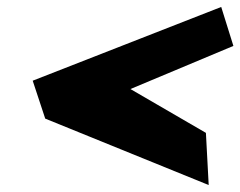

<svg xmlns="http://www.w3.org/2000/svg" viewBox="-20 -636 691 552"><path d="M74 -404 110 -295 580 -104 572 -254 355 -380 651 -504 616 -616Z"/></svg>

Font: Ember
Style: Ita
Weight: 400
Designer: Stig
Foundry: Cannot Into Space Fonts
Version: Version 0.127